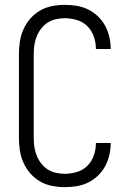

<svg xmlns="http://www.w3.org/2000/svg" viewBox="-20 -763 540 791"><path d="M247 8Q221 8 195 3Q169 -2 146 -15Q123 -28 105.5 -48Q88 -68 77 -92Q66 -116 62 -142.5Q58 -169 58 -195V-540Q58 -566 62 -592.5Q66 -619 77 -643Q88 -667 105.5 -687Q123 -707 146 -720Q169 -733 195 -738Q221 -743 247 -743Q272 -743 296 -739Q320 -735 342 -724.5Q364 -714 382.5 -696.5Q401 -679 412.5 -658Q424 -637 430 -612.5Q436 -588 436 -564V-561H375V-563Q375 -588 366.5 -612.5Q358 -637 340 -655Q322 -673 297 -680.5Q272 -688 247 -688Q229 -688 210.5 -684Q192 -680 176.5 -670Q161 -660 149.5 -645Q138 -630 131 -612.5Q124 -595 121.5 -577Q119 -559 119 -540V-195Q119 -176 121.5 -158Q124 -140 131 -122.5Q138 -105 149.5 -90Q161 -75 176.5 -65Q192 -55 210.5 -51Q229 -47 247 -47Q272 -47 297 -54.5Q322 -62 340 -80Q358 -98 366.5 -122.5Q375 -147 375 -172V-174H436V-171Q436 -147 430 -122.5Q424 -98 412.5 -77Q401 -56 382.5 -38.5Q364 -21 342 -10.5Q320 0 296 4Q272 8 247 8Z"/></svg>

Font: Iosevka SS18 Light
Style: Regular
Weight: 300
Monospace: yes
Designer: Belleve Invis
Foundry: Belleve Invis
Version: Version 25.1.1; ttfautohint (v1.8.4)